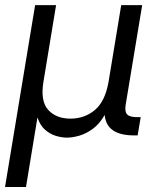

<svg xmlns="http://www.w3.org/2000/svg" viewBox="-35 -536 608 760"><path d="M-15.1 204.1 104 -515.6H187L137.2 -213.9Q124 -135.7 155.8 -101.1Q187.5 -66.4 243.7 -66.4Q300.3 -66.4 341.1 -101.1Q381.8 -135.7 395 -213.9L444.8 -515.6H527.8L462.4 -121.1Q458 -93.8 468.3 -83Q478.5 -72.3 508.3 -72.3H522L509.8 0H496.1Q386.2 0 379.4 -81.1Q359.4 -45.9 332.8 -26.4Q306.2 -6.8 279.1 1Q252 8.8 230 8.8Q209 8.8 185.8 1.7Q162.6 -5.4 143.1 -22.7Q123.5 -40 113.3 -71.3L67.9 204.1Z"/></svg>

Font: Inter Display
Style: Italic
Weight: 400
Italic angle: -9.39999°
Designer: Rasmus Andersson
Foundry: rsms
Version: Version 4.000;git-a52131595